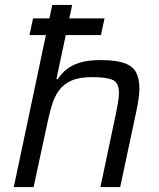

<svg xmlns="http://www.w3.org/2000/svg" viewBox="-20 -763 650 783"><path d="M100.2 -620.1 114.8 -688H406.3L391.6 -620.1ZM36.2 0 193.2 -743H274.4L210 -440.3H215.7Q229.8 -462.3 251.2 -479.9Q272.5 -497.4 306.2 -507.7Q340 -518 389.6 -518Q451.5 -518 485.8 -506.1Q520.2 -494.3 534.3 -468.9Q548.5 -443.5 548.5 -403.3Q548.5 -384.8 545.2 -360.5Q541.9 -336.1 535.9 -308.6L470.1 0H389.5L451.7 -294.9Q457.1 -322.3 461.1 -344.9Q465.1 -367.6 465.1 -383Q465.1 -425.4 439.8 -436.9Q414.5 -448.5 355.2 -448.5Q302.8 -448.5 270.7 -433.9Q238.5 -419.4 220.1 -393.7Q201.7 -368 191.6 -334.2Q181.4 -300.4 173.4 -261.8L116.9 0Z"/></svg>

Font: Saira Thin
Style: Italic
Weight: 100
Italic angle: -12°
Designer: Hector Gatti with collaboration of the Omnibus-Type team
Foundry: Omnibus-Type
Version: Version 1.101